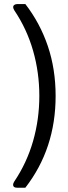

<svg xmlns="http://www.w3.org/2000/svg" viewBox="-20 -734 329 932"><path d="M43.5 163.1Q43.5 155.8 49.3 147Q110.4 56.2 140.6 -49.3Q170.9 -154.8 170.9 -268.6Q170.9 -382.3 140.6 -487.8Q110.4 -593.3 49.3 -684.1Q43.9 -693.4 43.9 -699.2Q43.9 -706.1 49.6 -710.2Q55.2 -714.4 65.4 -714.4H103Q174.3 -622.1 212.2 -510.3Q250 -398.4 250 -268.1Q250 -12.2 103 177.2H62.5Q53.2 177.2 48.3 173.6Q43.5 169.9 43.5 163.1Z"/></svg>

Font: Lycee Sans
Style: Regular
Weight: 400
Designer: Justin Alvin
Foundry: Alkove Design
Version: Version 1.030